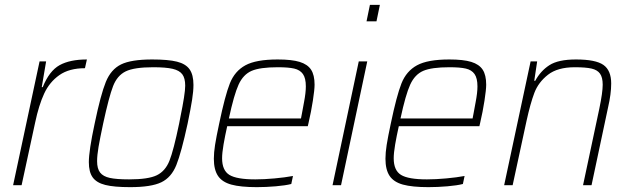

<svg xmlns="http://www.w3.org/2000/svg" viewBox="-20 -763 2596 791"><path d="M143 -510H170L152 -404H156Q183 -471 225.5 -494.5Q268 -518 338 -518L330 -482Q265 -482 224.5 -453.5Q184 -425 162 -377.5Q140 -330 125 -259L69 0H34Z M346 -95Q346 -142 370 -254Q395 -374 416 -425.5Q437 -477 478.5 -497.5Q520 -518 607 -518Q673 -518 709 -509Q745 -500 761 -477.5Q777 -455 777 -413Q777 -388 771.5 -352.5Q766 -317 753 -254Q727 -134 706.5 -83Q686 -32 644.5 -12Q603 8 516 8Q450 8 414 -1Q378 -10 362 -32Q346 -54 346 -95ZM718 -254Q722 -272 723 -280Q743 -377 743 -410Q743 -441 731 -457Q719 -473 691 -479.5Q663 -486 611 -486Q533 -486 498 -469Q463 -452 446 -408.5Q429 -365 405 -254Q392 -193 386 -158Q380 -123 380 -99Q380 -68 392.5 -52Q405 -36 432.5 -30Q460 -24 512 -24Q591 -24 626 -41Q661 -58 678 -100.5Q695 -143 718 -254Z M861 -109Q861 -134 866 -166Q871 -198 883 -254Q907 -369 927 -419.5Q947 -470 991 -494Q1035 -518 1124 -518Q1182 -518 1214.5 -508Q1247 -498 1261.5 -476Q1276 -454 1276 -414Q1276 -394 1269 -348.5Q1262 -303 1251 -256L1248 -243H916Q907 -203 901 -168Q895 -133 895 -111Q895 -61 925 -42.5Q955 -24 1032 -24Q1068 -24 1111.5 -28Q1155 -32 1187 -38L1180 -5Q1157 1 1116.5 4.5Q1076 8 1038 8Q971 8 933 -2.5Q895 -13 878 -38.5Q861 -64 861 -109ZM1220 -275 1224 -296Q1225 -303 1232.5 -342Q1240 -381 1240 -407Q1240 -441 1228 -458Q1216 -475 1192 -480.5Q1168 -486 1125 -486Q1051 -486 1016.5 -471Q982 -456 963 -414.5Q944 -373 923 -275Z M1490 -675 1504 -743H1545L1531 -675ZM1350 0 1458 -510H1493L1385 0Z M1568 -109Q1568 -134 1573 -166Q1578 -198 1590 -254Q1614 -369 1634 -419.5Q1654 -470 1698 -494Q1742 -518 1831 -518Q1889 -518 1921.5 -508Q1954 -498 1968.5 -476Q1983 -454 1983 -414Q1983 -394 1976 -348.5Q1969 -303 1958 -256L1955 -243H1623Q1614 -203 1608 -168Q1602 -133 1602 -111Q1602 -61 1632 -42.5Q1662 -24 1739 -24Q1775 -24 1818.5 -28Q1862 -32 1894 -38L1887 -5Q1864 1 1823.5 4.5Q1783 8 1745 8Q1678 8 1640 -2.5Q1602 -13 1585 -38.5Q1568 -64 1568 -109ZM1927 -275 1931 -296Q1932 -303 1939.5 -342Q1947 -381 1947 -407Q1947 -441 1935 -458Q1923 -475 1899 -480.5Q1875 -486 1832 -486Q1758 -486 1723.5 -471Q1689 -456 1670 -414.5Q1651 -373 1630 -275Z M2166 -510H2193L2181 -430H2185Q2207 -471 2243.5 -494.5Q2280 -518 2353 -518Q2434 -518 2466 -495.5Q2498 -473 2498 -419Q2498 -376 2485 -320L2417 0H2382L2449 -315Q2463 -382 2463 -414Q2463 -444 2452 -459.5Q2441 -475 2417 -480.5Q2393 -486 2348 -486Q2277 -486 2237.5 -455Q2198 -424 2181.5 -380.5Q2165 -337 2149 -264L2092 0H2057Z"/></svg>

Font: Saira Semi Condensed Thin
Style: Italic
Weight: 100
Width: 4
Italic angle: -12°
Designer: Hector Gatti with collaboration of the Omnibus-Type team
Foundry: Omnibus-Type
Version: Version 1.001; ttfautohint (v1.8)